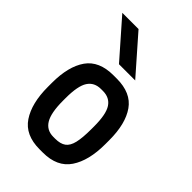

<svg xmlns="http://www.w3.org/2000/svg" viewBox="-227 -855 952 952"><g transform="rotate(45 249.0 -378.5)"><path d="M217.8 -570.8 49.3 -762.7H163.1L331.5 -570.8ZM237.3 5.9Q137.2 5.9 92.5 -60.8Q47.9 -127.4 47.9 -242.2V-270.5Q47.9 -385.3 92.5 -449Q137.2 -512.7 237.3 -512.7H260.7Q360.8 -512.7 405.5 -449Q450.2 -385.3 450.2 -270.5V-242.2Q450.2 -127.4 405.5 -60.8Q360.8 5.9 260.7 5.9ZM242.2 -420.9Q195.3 -420.9 172.4 -385.7Q149.4 -350.6 149.4 -265.1V-247.1Q149.4 -161.6 172.4 -123.8Q195.3 -85.9 242.2 -85.9H255.4Q291.5 -85.9 311.8 -100.6Q332 -115.2 340.3 -150.4Q348.6 -185.5 348.6 -247.1V-265.1Q348.6 -350.6 325.4 -385.7Q302.2 -420.9 255.4 -420.9Z"/></g></svg>

Font: Kay Pho Du
Style: Bold
Weight: 700
Designer: Victor Gaultney, Khu Oo Reh
Foundry: SIL International
Version: Version 3.000